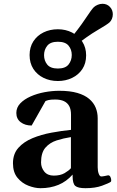

<svg xmlns="http://www.w3.org/2000/svg" viewBox="-20 -967 608 998"><path d="M47.4 -118.2Q47.4 -167 75.4 -198.5Q103.5 -230 148.9 -248.8Q194.3 -267.6 247.1 -277.3Q299.8 -287.1 349.1 -292V-371.1Q349.1 -398.4 339.8 -415.5Q330.6 -432.6 312.5 -441.2Q294.4 -449.7 267.1 -449.7Q243.7 -449.7 232.7 -447Q221.7 -444.3 216.3 -441.4L144.5 -314.5Q110.4 -314.5 87.6 -331.8Q64.9 -349.1 64.9 -379.9Q64.9 -408.2 85.4 -429.7Q106 -451.2 139.2 -465.8Q172.4 -480.5 211.4 -487.8Q250.5 -495.1 288.1 -495.1Q343.8 -495.1 382.1 -483.9Q420.4 -472.7 443.6 -452.9Q466.8 -433.1 477.3 -407.5Q487.8 -381.8 487.8 -352.5V-97.2Q487.8 -78.1 493.2 -64Q498.5 -49.8 506.3 -49.8Q513.2 -49.8 525.1 -52.2Q537.1 -54.7 541.5 -55.7Q549.8 -56.2 554 -47.1Q558.1 -38.1 558.1 -29.8Q558.1 -23.9 555.2 -21.5Q545.4 -14.6 510.3 -1.7Q475.1 11.2 424.3 11.2Q385.3 11.2 371.3 -0.7Q357.4 -12.7 357.4 -51.8V-59.6Q325.7 -23.4 283.7 -6.1Q241.7 11.2 190.4 11.2Q161.1 11.2 127.7 -1.7Q94.2 -14.6 70.8 -43Q47.4 -71.3 47.4 -118.2ZM193.4 -122.6Q193.4 -96.2 210.2 -75.2Q227.1 -54.2 259.3 -54.2Q293.5 -54.2 315.7 -67.1Q337.9 -80.1 348.6 -92.8V-254.4Q310.1 -248.5 274.4 -237.1Q238.8 -225.6 216.1 -199.5Q193.4 -173.3 193.4 -122.6ZM280.8 -545.9Q239.7 -545.9 206.3 -562.3Q172.9 -578.6 153.3 -608.9Q133.8 -639.2 133.8 -680.7Q133.8 -721.7 153.3 -752Q172.9 -782.2 206.3 -798.6Q239.7 -814.9 280.8 -814.9Q321.3 -814.9 354.7 -797.9Q388.2 -780.8 408 -750.2Q427.7 -719.7 427.7 -679.2Q427.7 -637.7 408 -607.9Q388.2 -578.1 354.7 -562Q321.3 -545.9 280.8 -545.9ZM280.8 -610.8Q319.8 -610.8 336.4 -631.8Q353 -652.8 353 -681.2Q353 -709.5 336.4 -729.7Q319.8 -750 280.8 -750Q242.2 -750 225.6 -729.2Q209 -708.5 209 -680.2Q209 -651.9 225.6 -631.3Q242.2 -610.8 280.8 -610.8ZM358.9 -719.7 331.5 -748Q389.2 -817.4 422.9 -868.2Q456.5 -918.9 467.8 -929.7Q475.6 -937 487.8 -942.1Q500 -947.3 513.2 -947.3Q523.9 -947.3 533.7 -943.4Q543.5 -939.5 551.3 -931.2Q559.6 -922.4 563 -912.6Q566.4 -902.8 566.4 -892.6Q566.4 -880.4 561.8 -869.1Q557.1 -857.9 549.8 -851.1Q538.6 -840.3 486.1 -809.8Q433.6 -779.3 358.9 -719.7Z"/></svg>

Font: Gelasio SemiBold
Style: Regular
Weight: 600
Designer: Eben Sorkin
Foundry: Eben Sorkin
Version: Version 1.008